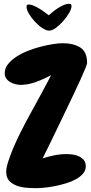

<svg xmlns="http://www.w3.org/2000/svg" viewBox="-20 -979 479 1013"><path d="M439.5 -646.5Q439.5 -641.6 430.2 -618.2Q420.9 -594.7 405.3 -560.5Q389.6 -526.4 369.6 -483.9Q349.6 -441.4 328.1 -397Q306.6 -352.5 286.1 -309.6Q265.6 -266.6 248.5 -231.9Q231.4 -197.3 219.7 -173.3Q208 -149.4 205.1 -143.6Q235.4 -153.3 267.1 -159.7Q298.8 -166 331.1 -166Q346.7 -166 364.3 -163.6Q381.8 -161.1 397 -153.8Q412.1 -146.5 422.4 -134.3Q432.6 -122.1 432.6 -101.6Q432.6 -80.1 418 -63Q403.3 -45.9 380.4 -33.2Q357.4 -20.5 328.1 -11.7Q298.8 -2.9 269.5 2.9Q240.2 8.8 213.9 11.2Q187.5 13.7 169.9 13.7Q147.5 13.7 120.6 11.7Q93.8 9.8 69.3 1Q44.9 -7.8 28.8 -24.9Q12.7 -42 12.7 -73.2Q12.7 -94.7 24.9 -131.3Q37.1 -168 53.7 -206.5Q70.3 -245.1 88.4 -280.8Q106.4 -316.4 117.2 -336.9Q150.4 -398.4 184.1 -459.5Q217.8 -520.5 250 -583Q215.8 -563.5 171.9 -547.4Q127.9 -531.2 88.9 -531.2Q75.2 -531.2 60.1 -535.2Q44.9 -539.1 32.7 -546.4Q20.5 -553.7 12.7 -565.4Q4.9 -577.1 4.9 -592.8Q4.9 -618.2 21.5 -639.6Q38.1 -661.1 64.9 -678.7Q91.8 -696.3 125.5 -710Q159.2 -723.6 193.4 -732.4Q227.5 -741.2 258.3 -746.1Q289.1 -751 310.5 -751Q367.2 -751 403.3 -728.5Q439.5 -706.1 439.5 -646.5ZM120.1 -943.4Q120.1 -951.2 123 -953.1Q126 -955.1 132.8 -955.1Q144.5 -955.1 158.7 -948.7Q172.9 -942.4 187.5 -933.6Q202.1 -924.8 215.3 -915Q228.5 -905.3 237.3 -898.4Q246.1 -906.2 259.3 -917Q272.5 -927.7 287.1 -937Q301.8 -946.3 316.4 -952.6Q331.1 -959 343.8 -959Q348.6 -959 353 -957Q357.4 -955.1 357.4 -947.3Q357.4 -932.6 344.7 -910.6Q332 -888.7 313.5 -867.7Q294.9 -846.7 274.9 -832Q254.9 -817.4 239.3 -817.4Q223.6 -817.4 203.1 -831.1Q182.6 -844.7 164.1 -864.7Q145.5 -884.8 132.8 -906.2Q120.1 -927.7 120.1 -943.4Z"/></svg>

Font: Chewy
Style: Regular
Weight: 400
Version: Version 1.001